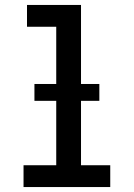

<svg xmlns="http://www.w3.org/2000/svg" viewBox="-20 -755 540 775"><path d="M75 0V-88H207V-647H89V-735H307V-88H425V0ZM119 -348V-416H381V-348Z"/></svg>

Font: Iosevka Curly Slab Semibold
Style: Regular
Weight: 600
Monospace: yes
Designer: Belleve Invis
Foundry: Belleve Invis
Version: Version 22.1.2; ttfautohint (v1.8.4)